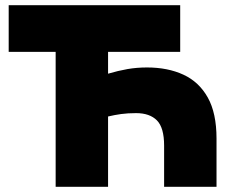

<svg xmlns="http://www.w3.org/2000/svg" viewBox="-20 -720 891 740"><path d="M13.5 -520V-700H674.5V-520ZM194.5 0V-700H396.5V-436Q435.5 -447.5 471.5 -453.8Q507.5 -460 546.5 -460Q626.5 -460 686.8 -432.2Q747 -404.5 780.8 -344.2Q814.5 -284 814.5 -186V0H612.5V-159Q612.5 -228 584.8 -256Q557 -284 504.5 -284Q472.5 -284 447 -280.5Q421.5 -277 396.5 -271V0Z"/></svg>

Font: Geologica Roman Black
Style: Regular
Weight: 900
Designer: Sindre Bremnes, Frode Helland
Foundry: Monokrom Skriftforlag AS
Version: Version 1.010;gftools[0.9.28]